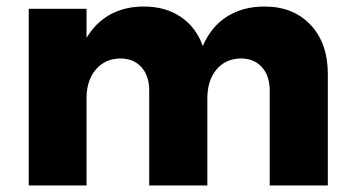

<svg xmlns="http://www.w3.org/2000/svg" viewBox="-20 -568 1077 588"><path d="M984 -341V0H806V-290Q806 -336 782 -362.5Q758 -389 717 -389Q670 -388 642.5 -354.5Q615 -321 615 -267V0H437V-290Q437 -336 413 -362.5Q389 -389 348 -389Q301 -388 273 -354.5Q245 -321 245 -267V0H68V-541H245V-452Q273 -499 317.5 -523.5Q362 -548 421 -548Q487 -548 534 -516Q581 -484 601 -427Q627 -487 675.5 -517.5Q724 -548 790 -548Q878 -548 931 -492Q984 -436 984 -341Z"/></svg>

Font: Montserrat arm2
Style: Bold
Weight: 700
Designer: Julieta Ulanovsky
Foundry: Julieta Ulanovsky
Version: Version 6.000